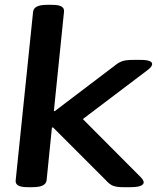

<svg xmlns="http://www.w3.org/2000/svg" viewBox="-20 -773 655 795"><path d="M94 2Q66 2 54.5 -5.5Q43 -13 45 -27L117 -724Q120 -753 174 -753H196Q224 -753 235.5 -745.5Q247 -738 245 -724L203 -313H207L460 -505Q474 -516 489 -520.5Q504 -525 532 -525H562Q611 -525 610 -507Q609 -496 590 -482L323 -280L565 -37Q571 -30 573 -25.5Q575 -21 575 -17Q573 2 520 2H489Q462 2 447.5 -4Q433 -10 418 -27L200 -245H195L173 -27Q170 2 116 2Z"/></svg>

Font: Asap Expanded Expanded SemiBold
Style: Italic
Weight: 600
Width: 7
Italic angle: -6°
Designer: Pablo Cosgaya
Foundry: Omnibus-Type
Version: Version 3.001; ttfautohint (v1.8.4.7-5d5b)